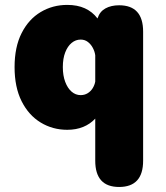

<svg xmlns="http://www.w3.org/2000/svg" viewBox="-20 -506 659 764"><path d="M454 238Q359 238 359 133.5V-34Q339 -12.5 311 -1Q283 10.5 247.5 10.5Q189.5 10.5 141.8 -18.5Q94 -47.5 66 -103.2Q38 -159 38 -239Q38 -319 66 -374.2Q94 -429.5 141.8 -458Q189.5 -486.5 247.5 -486.5Q288 -486.5 318 -472.8Q348 -459 368 -432.5L368.5 -434Q377 -460 399.5 -472.5Q422 -485 454 -485Q549.5 -485 549.5 -380V133.5Q549.5 238 454 238ZM301 -127.5Q316.5 -127.5 328.8 -135Q341 -142.5 348.8 -155Q356.5 -167.5 359 -181.5V-286Q357 -301 349.5 -315.2Q342 -329.5 329.8 -339Q317.5 -348.5 301 -348.5Q281 -348.5 265 -335.2Q249 -322 239.5 -297.5Q230 -273 230 -239Q230 -205.5 239.5 -180.2Q249 -155 265 -141.2Q281 -127.5 301 -127.5Z"/></svg>

Font: Sono ExtraLight Monospace ExtraBold
Style: Regular
Weight: 800
Version: Version 2.112